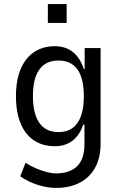

<svg xmlns="http://www.w3.org/2000/svg" viewBox="-20 -731 593 939"><path d="M254 188Q210 188 162.5 172.5Q115 157 79 131L105 65Q129 81 155 92Q181 103 207 110Q233 117 254 117Q322 117 357.5 81.5Q393 46 393 -25V-122H387Q371 -72 336 -44Q301 -16 248 -16Q189 -16 146.5 -44Q104 -72 81 -127Q58 -182 58 -260Q58 -338 81 -393Q104 -448 147 -476.5Q190 -505 248 -505Q301 -505 336.5 -476.5Q372 -448 390 -393H394V-496H472V-27Q472 39 446 87.5Q420 136 371 162Q322 188 254 188ZM266 -85Q328 -85 359 -130Q390 -175 390 -261Q390 -347 359 -391Q328 -435 266 -435Q204 -435 172.5 -391Q141 -347 141 -261Q141 -175 172.5 -130Q204 -85 266 -85ZM214 -619V-711H306V-619Z"/></svg>

Font: Nunito Sans 7pt Condensed
Style: Regular
Weight: 400
Width: 3
Designer: Vernon Adams
Foundry: Vernon Adams
Version: Version 3.101;gftools[0.9.27]